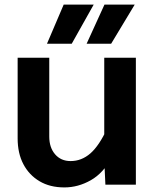

<svg xmlns="http://www.w3.org/2000/svg" viewBox="-20 -806 690 838"><path d="M195 -554V-210Q195 -162 220.5 -132.5Q246 -103 288 -103Q336 -103 374.5 -136.5Q413 -170 448 -246L468 -120Q432 -51 376.5 -19.5Q321 12 261 12Q198 12 152.5 -15Q107 -42 82 -89.5Q57 -137 57 -202V-554ZM573 -554V0H440L435 -107V-554ZM185 -615 258 -786H389L293 -615ZM358 -615 436 -786H568L465 -615Z"/></svg>

Font: Azeret Mono SemiBold
Style: Regular
Weight: 600
Designer: Martin Vácha
Foundry: Displaay
Version: Version 1.002